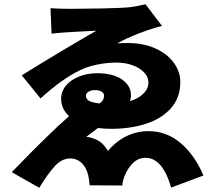

<svg xmlns="http://www.w3.org/2000/svg" viewBox="-20 -810 1017 900"><path d="M314.5 -768.6Q365.2 -768.6 461.4 -770.5Q557.6 -772.5 588.9 -776.4Q621.1 -780.3 662.1 -790L739.3 -688.5Q692.4 -676.8 633.3 -654.3Q574.2 -631.8 529.3 -606.4Q547.9 -608.4 582 -608.4Q656.2 -607.4 711.4 -581.5Q766.6 -555.7 795.9 -514.2Q825.2 -472.7 825.2 -425.8Q825.2 -351.6 780.8 -302.2Q736.3 -252.9 663.1 -229.5Q589.8 -206.1 502 -206.1Q466.8 -206.1 439.5 -210L384.8 -168.9Q414.1 -165 439.5 -151.4Q464.8 -137.7 486.3 -102.5Q524.4 -148.4 573.2 -171.9Q622.1 -195.3 674.8 -195.3Q761.7 -195.3 827.6 -138.7Q893.6 -82 933.6 12.7L782.2 69.3Q742.2 -70.3 662.1 -70.3Q629.9 -70.3 605 -47.4Q580.1 -24.4 563.5 15.6Q553.7 43 553.7 59.6L400.4 58.6Q397.5 28.3 393.6 11.7Q383.8 -27.3 361.3 -47.4Q338.9 -67.4 309.6 -67.4Q270.5 -67.4 237.8 -32.2Q205.1 2.9 164.1 70.3L35.2 -2.9L72.3 -41Q127 -97.7 191.9 -161.1Q256.8 -224.6 303.7 -265.6Q266.6 -299.8 266.6 -346.7Q266.6 -381.8 289.6 -409.2Q312.5 -436.5 351.6 -451.7Q390.6 -466.8 435.5 -466.8Q509.8 -466.8 551.8 -437.5Q593.8 -408.2 593.8 -364.3Q593.8 -347.7 589.8 -335.9Q629.9 -348.6 652.8 -371.6Q675.8 -394.5 675.8 -423.8Q675.8 -448.2 656.2 -469.7Q636.7 -491.2 602.1 -503.9Q567.4 -516.6 525.4 -516.6Q481.4 -516.6 435.5 -507.3Q389.6 -498 354.5 -480.5Q272.5 -441.4 169.9 -348.6L82 -457Q284.2 -582 431.6 -666L410.2 -665Q391.6 -664.1 326.2 -660.6Q260.7 -657.2 221.7 -652.3L216.8 -771.5Q263.7 -768.6 314.5 -768.6ZM446.3 -325.2Q460 -335 463.9 -343.8Q467.8 -352.5 467.8 -362.3Q467.8 -373 456.1 -380.4Q444.3 -387.7 424.8 -387.7Q408.2 -387.7 395.5 -380.4Q382.8 -373 382.8 -361.3Q382.8 -346.7 396.5 -337.9Q410.2 -329.1 446.3 -325.2Z"/></svg>

Font: Min Sans Black
Style: Regular
Weight: 900
Designer: Jinseong-Kim, NotoSansCJK, Nunito
Foundry: Jinseong-Kim
Version: Version 1.000